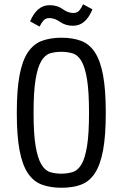

<svg xmlns="http://www.w3.org/2000/svg" viewBox="-20 -875 575 905"><path d="M59.2 -343.2Q59.2 -235.2 72.2 -166.4Q85.2 -97.6 111.5 -58.5Q137.8 -19.4 177.5 -4.7Q217.2 10 269.6 10Q322.8 10 362.2 -4.7Q401.6 -19.4 427.4 -58.9Q453.2 -98.4 465.9 -167.2Q478.6 -236 478.6 -343.2Q478.6 -451.2 465.9 -520Q453.2 -588.8 427.4 -628.2Q401.6 -667.6 362.2 -682.4Q322.8 -697.2 269.6 -697.2Q217.2 -697.2 177.5 -682.4Q137.8 -667.6 111.5 -628.6Q85.2 -589.6 72.2 -520.8Q59.2 -452 59.2 -343.2ZM138.2 -343Q138.2 -443.4 147.8 -500.9Q157.4 -558.4 174.7 -587.4Q192 -616.4 216.1 -623.6Q240.2 -630.8 269 -630.8Q298.6 -630.8 323 -623.2Q347.4 -615.6 364.3 -586.5Q381.2 -557.4 390.4 -500Q399.6 -442.6 399.6 -342.8Q399.6 -244.2 390.4 -187Q381.2 -129.8 364.4 -101Q347.6 -72.2 323.2 -64.3Q298.8 -56.4 269 -56.4Q240 -56.4 215.9 -63.9Q191.8 -71.4 174.6 -100.7Q157.4 -130 147.8 -187.2Q138.2 -244.4 138.2 -343ZM166.6 -749.8Q176 -768.4 185.6 -779.1Q195.2 -789.8 212.4 -789.8Q238 -789.8 263.3 -771.7Q288.6 -753.6 324.4 -753.6Q354 -753.6 376.7 -772.5Q399.4 -791.4 415.8 -831L371.4 -854.8Q364.2 -837.8 354 -825.8Q343.8 -813.8 326 -813.8Q300 -813.8 275.2 -832.2Q250.4 -850.6 213.6 -850.6Q183.6 -850.6 160.8 -831.4Q138 -812.2 121.8 -774.2Z"/></svg>

Font: Secuela Light
Style: Regular
Weight: 300
Designer: Fernando Haro
Foundry: deFharo
Version: Version 1.708